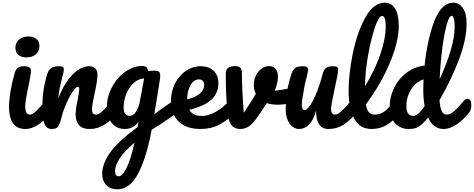

<svg xmlns="http://www.w3.org/2000/svg" viewBox="-20 -960 3535 1432"><path d="M179 -532Q137 -532 116 -551.5Q95 -571 95 -606Q95 -641 122 -664.5Q149 -688 191 -688Q228 -688 251 -670Q274 -652 274 -619Q274 -579 248 -555.5Q222 -532 179 -532ZM171 2Q105 2 76 -42.5Q47 -87 47 -163Q47 -186 50 -214.5Q53 -243 58 -278Q70 -348 88 -410Q97 -442 112 -454Q127 -466 160 -466Q211 -466 211 -432Q211 -405 192 -316Q168 -206 168 -167Q168 -105 203 -105Q221 -105 248 -130Q275 -155 320 -209Q332 -223 347 -223Q360 -223 367.5 -211Q375 -199 375 -178Q375 -138 356 -116Q306 -55 260 -26.5Q214 2 171 2Z M365 2Q327 2 311.5 -36.5Q296 -75 296 -163Q296 -295 333 -410Q342 -439 362.5 -452.5Q383 -466 420 -466Q440 -466 448 -461Q456 -456 456 -442Q456 -425 441 -370Q436 -350 432 -332.5Q428 -315 425 -300Q422 -285 419.5 -266.5Q417 -248 415 -226Q440 -292 469.5 -337.5Q499 -383 529 -411.5Q559 -440 588.5 -453Q618 -466 642 -466Q707 -466 707 -401Q707 -360 685 -260Q666 -175 666 -145Q666 -105 695 -105Q715 -105 742.5 -129.5Q770 -154 816 -209Q828 -223 843 -223Q856 -223 863.5 -211Q871 -199 871 -178Q871 -138 852 -116Q809 -62 759.5 -30Q710 2 647 2Q544 2 544 -110Q544 -124 547 -149Q550 -174 558 -210Q564 -242 567.5 -263.5Q571 -285 571 -297Q571 -313 560 -313Q551 -313 534.5 -293Q518 -273 500 -240Q482 -207 464.5 -164Q447 -121 436 -75Q430 -51 424 -36Q418 -21 410 -12.5Q402 -4 391 -1Q380 2 365 2Z M1302 -221Q1315 -221 1322.5 -208.5Q1330 -196 1330 -177Q1330 -154 1323 -141Q1316 -128 1301 -118L1175 -32L1111 8Q1092 112 1067 192.5Q1042 273 1011 333Q949 452 855 452Q804 452 773 420.5Q742 389 742 338Q742 303 755 265Q768 227 796 185Q824 144 876 94.5Q928 45 1006 -12L1012 -51Q995 -24 967.5 -11Q940 2 913 2Q850 2 814.5 -41.5Q779 -85 777 -158Q776 -217 798.5 -273.5Q821 -330 858 -373.5Q895 -417 943.5 -443Q992 -469 1043 -468Q1065 -467 1072.5 -459Q1080 -451 1085 -429Q1102 -433 1129 -433Q1154 -433 1164.5 -425.5Q1175 -418 1175 -396Q1175 -382 1174 -377Q1172 -361 1165.5 -322Q1159 -283 1149 -220L1131 -107Q1169 -137 1206.5 -163.5Q1244 -190 1279 -213Q1291 -221 1302 -221ZM949 -96Q972 -96 992.5 -124Q1013 -152 1023 -204L1055 -375Q1024 -374 996.5 -356Q969 -338 948 -308Q927 -278 914.5 -238.5Q902 -199 902 -157Q902 -126 914.5 -111Q927 -96 949 -96ZM866 355Q891 355 922.5 295Q954 235 983 104Q905 170 871.5 223Q838 276 838 316Q838 333 844.5 344Q851 355 866 355Z M1716 -223Q1729 -223 1736.5 -211Q1744 -199 1744 -178Q1744 -138 1725 -116Q1687 -70 1620 -33Q1586 -14 1550 -6Q1514 2 1476 2Q1370 2 1313 -53Q1256 -108 1255 -208Q1255 -259 1272 -306Q1289 -353 1319.5 -389Q1350 -425 1391.5 -446Q1433 -467 1481 -466Q1539 -465 1574 -431.5Q1609 -398 1609 -338Q1609 -269 1559.5 -219.5Q1510 -170 1392 -141Q1417 -95 1487 -95Q1533 -95 1589 -126Q1646 -157 1689 -209Q1701 -223 1716 -223ZM1464 -368Q1426 -368 1401 -325Q1376 -282 1376 -221V-219Q1436 -233 1469.5 -261Q1503 -289 1503 -326Q1503 -345 1492.5 -356.5Q1482 -368 1464 -368Z M2157 -304Q2159 -305 2167 -305Q2198 -305 2198 -268Q2198 -237 2186 -219.5Q2174 -202 2150 -194Q2103 -179 2052 -179Q2008 -179 1969 -191Q1955 -168 1938.5 -143.5Q1922 -119 1905 -94Q1885 -65 1868.5 -46.5Q1852 -28 1836 -17.5Q1820 -7 1804 -2.5Q1788 2 1770 2Q1728 2 1705 -28.5Q1682 -59 1676 -128Q1664 -267 1664 -373V-408Q1664 -441 1681.5 -454Q1699 -467 1733 -467Q1759 -467 1771.5 -455.5Q1784 -444 1784 -417Q1784 -359 1787.5 -285Q1791 -211 1798 -118Q1828 -163 1850.5 -198.5Q1873 -234 1888 -260Q1873 -288 1873 -329Q1873 -355 1881.5 -379.5Q1890 -404 1905.5 -423.5Q1921 -443 1942 -455Q1963 -467 1988 -467Q2017 -467 2035 -446.5Q2053 -426 2053 -387Q2053 -342 2029 -284Q2048 -285 2073 -289Q2098 -293 2130 -299Z M2213 2Q2190 2 2171.5 -8.5Q2153 -19 2139.5 -38Q2126 -57 2118.5 -83Q2111 -109 2111 -140Q2111 -215 2121 -277.5Q2131 -340 2154 -410Q2164 -440 2182 -453Q2200 -466 2239 -466Q2261 -466 2269.5 -459Q2278 -452 2278 -438Q2278 -434 2275.5 -420.5Q2273 -407 2267 -384Q2262 -365 2258 -348.5Q2254 -332 2251 -317Q2241 -264 2236 -229Q2231 -194 2231 -177Q2231 -156 2236 -147.5Q2241 -139 2252 -139Q2263 -139 2279 -156Q2295 -173 2313 -207Q2331 -241 2350 -291.5Q2369 -342 2387 -410Q2395 -440 2411.5 -453Q2428 -466 2461 -466Q2484 -466 2493 -460.5Q2502 -455 2502 -440Q2502 -413 2477 -303Q2463 -239 2456 -199.5Q2449 -160 2449 -145Q2449 -126 2457 -115.5Q2465 -105 2478 -105Q2498 -105 2525.5 -129.5Q2553 -154 2599 -209Q2611 -223 2626 -223Q2639 -223 2646.5 -211Q2654 -199 2654 -178Q2654 -138 2635 -116Q2592 -62 2542.5 -30Q2493 2 2430 2Q2382 2 2359.5 -33.5Q2337 -69 2337 -136Q2320 -67 2286 -32.5Q2252 2 2213 2Z M2952 -223Q2965 -223 2972.5 -211Q2980 -199 2980 -178Q2980 -138 2961 -116Q2918 -62 2867.5 -30Q2817 2 2753 2Q2708 2 2676 -16.5Q2644 -35 2622 -75Q2580 -154 2580 -282Q2580 -406 2611 -560Q2642 -715 2704 -828Q2765 -940 2851 -940Q2899 -940 2926.5 -896Q2954 -852 2954 -768Q2954 -649 2888 -492Q2855 -413 2810.5 -336Q2766 -259 2709 -181Q2716 -139 2732 -122Q2748 -105 2774 -105Q2814 -105 2846 -128Q2876 -151 2925 -209Q2937 -223 2952 -223ZM2829 -841Q2806 -841 2777 -758Q2749 -676 2726 -552Q2704 -429 2702 -316Q2738 -374 2766.5 -433.5Q2795 -493 2815 -550.5Q2835 -608 2846 -662.5Q2857 -717 2857 -765Q2857 -841 2829 -841Z M3467 -223Q3480 -223 3487.5 -211Q3495 -199 3495 -178Q3495 -138 3476 -116Q3455 -91 3432.5 -69.5Q3410 -48 3386 -32Q3362 -16 3337.5 -7Q3313 2 3289 2Q3251 2 3222 -18.5Q3193 -39 3173 -84Q3131 -31 3099 -13Q3083 -4 3065 -1Q3047 2 3026 2Q2996 2 2970 -9.5Q2944 -21 2925.5 -42Q2907 -63 2896.5 -93Q2886 -123 2886 -159Q2886 -219 2906 -273Q2926 -327 2961 -369Q2996 -411 3043.5 -438Q3091 -465 3147 -471Q3167 -666 3219 -802Q3273 -940 3360 -940Q3403 -940 3431.5 -901Q3460 -862 3460 -783Q3460 -670 3405 -521Q3349 -370 3258 -213Q3262 -155 3275.5 -130Q3289 -105 3310 -105Q3337 -105 3365 -129Q3393 -153 3440 -209Q3452 -223 3467 -223ZM3349 -842Q3335 -844 3320.5 -803.5Q3306 -763 3293.5 -696Q3281 -629 3272 -543.5Q3263 -458 3259 -370Q3371 -613 3371 -762Q3371 -800 3364.5 -821Q3358 -842 3349 -842ZM3061 -96Q3080 -96 3099 -111.5Q3118 -127 3147 -169Q3142 -196 3139.5 -226Q3137 -256 3137 -290Q3137 -302 3137.5 -321.5Q3138 -341 3139 -368Q3085 -352 3047 -294Q3011 -238 3011 -169Q3011 -96 3061 -96Z"/></svg>

Font: Lebkuchenwelt
Style: Regular
Weight: 400
Designer: Vernon Adams
Foundry: Gereon Berster
Version: Version 1.000;PS 001.001;hotconv 1.0.56 